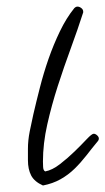

<svg xmlns="http://www.w3.org/2000/svg" viewBox="-20 -528 322 587"><path d="M282.2 -104.5Q282.2 -99.6 279.3 -96.7Q260.7 -74.2 243.7 -52.2Q226.6 -30.3 207.5 -11.7Q188.5 6.8 165 20Q141.6 33.2 111.3 39.1Q85 27.3 75.2 8.3Q65.4 -10.7 65.4 -38.1V-73.2Q65.4 -98.6 70.8 -126Q76.2 -153.3 82 -178.7Q90.8 -216.8 102.1 -260.7Q113.3 -304.7 128.4 -348.1Q143.6 -391.6 163.1 -432.1Q182.6 -472.7 207 -502.9Q211.9 -507.8 216.8 -507.8Q222.7 -507.8 228.5 -503.4Q234.4 -499 234.4 -492.2V-490.2Q217.8 -438.5 196.8 -381.3Q175.8 -324.2 156.7 -265.1Q137.7 -206.1 124.5 -147.5Q111.3 -88.9 111.3 -34.2Q111.3 -28.3 111.8 -17.6Q112.3 -6.8 118.2 -3.9Q139.6 -7.8 163.6 -26.4Q187.5 -44.9 208.5 -65.4Q229.5 -85.9 245.1 -102.5Q260.7 -119.1 266.6 -119.1Q271.5 -119.1 276.9 -114.3Q282.2 -109.4 282.2 -104.5Z"/></svg>

Font: Calligraffitti
Style: Regular
Weight: 400
Designer: Dathan Boardman
Foundry: Open Window
Version: Version 1.002